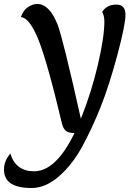

<svg xmlns="http://www.w3.org/2000/svg" viewBox="-103 -690 686 964"><path d="M421 -582Q421 -611 410 -630Q433 -667 481 -667Q527 -667 527 -616Q527 -566 486 -413Q445 -260 402.5 -153.5Q360 -47 310.5 44.5Q261 136 193.5 195Q126 254 55 254Q-83 254 -83 161Q-83 118 -51 81Q-24 170 68 170Q178 170 271 -22Q241 -22 228 -33Q215 -44 209 -66Q133 -386 88.5 -494Q44 -602 2 -604Q13 -638 37 -654Q61 -670 84 -670Q145 -670 186 -567Q213 -497 303 -94Q356 -226 388.5 -365Q421 -504 421 -582Z"/></svg>

Font: Paprika
Style: Regular
Weight: 400
Designer: Eduardo Rodriguez Tunni
Foundry: Eduardo Rodriguez Tunni
Version: Version 1.001